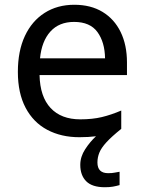

<svg xmlns="http://www.w3.org/2000/svg" viewBox="-20 -566 604 806"><path d="M389 116Q389 161 434 161Q451 161 462.5 158.5Q474 156 482 155V211Q468 215 454 217.5Q440 220 420 220Q367 220 342 195Q317 170 317 126Q317 92 337.5 60.5Q358 29 383 6Q352 10 313 10Q237 10 178.5 -21Q120 -52 87.5 -113.5Q55 -175 55 -264Q55 -352 84.5 -415Q114 -478 167.5 -512Q221 -546 292 -546Q361 -546 410.5 -516Q460 -486 486.5 -431.5Q513 -377 513 -304V-251H146Q148 -160 192.5 -112.5Q237 -65 317 -65Q368 -65 407.5 -74.5Q447 -84 489 -102V-25Q449 7 427 31Q405 55 397 75Q389 95 389 116ZM291 -474Q228 -474 191.5 -433.5Q155 -393 148 -321H421Q420 -389 389 -431.5Q358 -474 291 -474Z"/></svg>

Font: Noto Sans Inscriptional Pahlavi
Style: Regular
Weight: 400
Designer: Monotype Design Team
Foundry: Monotype Imaging Inc.
Version: Version 2.003; ttfautohint (v1.8.4.7-5d5b)